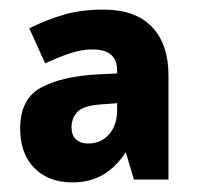

<svg xmlns="http://www.w3.org/2000/svg" viewBox="-20 -742 411 400"><path d="M196 -722Q262 -722 296.5 -686Q331 -650 331 -585V-368H259L242 -425Q223 -395 195.5 -378.5Q168 -362 131 -362Q81 -362 51.5 -392Q22 -422 22 -474Q22 -536 65.5 -559.5Q109 -583 183 -587L224 -589V-595Q224 -639 173 -639Q150 -639 126 -631Q102 -623 74 -610L41 -683Q75 -700 111.5 -711Q148 -722 196 -722ZM185 -524Q152 -521 140.5 -508Q129 -495 129 -477Q129 -460 138.5 -451.5Q148 -443 163 -443Q191 -443 207.5 -462.5Q224 -482 224 -512V-527Z"/></svg>

Font: Noto Sans Kannada SemiCondensed ExtraBold
Style: Regular
Weight: 800
Width: 4
Designer: Jelle Bosma - Monotype Design Team
Foundry: Monotype Imaging Inc.
Version: Version 2.005; ttfautohint (v1.8.4.7-5d5b)